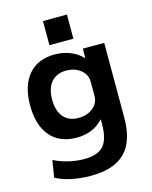

<svg xmlns="http://www.w3.org/2000/svg" viewBox="-138 -828 900 1137"><g transform="rotate(-15 312.0 -259.5)"><path d="M277 220Q214 220 157 208Q100 196 62 174L79 70Q116 90 165.5 102Q215 114 263 114Q347 114 382.5 73.5Q418 33 418 -60V-87H416Q385 -53 344 -36.5Q303 -20 253 -20Q149 -20 92 -87Q35 -154 35 -275Q35 -396 92 -463Q149 -530 253 -530Q303 -530 346.5 -513Q390 -496 421 -463H423L424 -520H555V-60Q555 82 486.5 151Q418 220 277 220ZM293 -130Q330 -130 357.5 -143Q385 -156 401.5 -178.5Q418 -201 418 -230V-320Q418 -349 401.5 -371.5Q385 -394 357.5 -407Q330 -420 293 -420Q235 -420 202.5 -382Q170 -344 170 -275Q170 -205 202.5 -167.5Q235 -130 293 -130ZM238 -591V-739H385V-591Z"/></g></svg>

Font: M PLUS 1
Style: Bold
Weight: 700
Designer: Coji Morishita
Foundry: UNDERFOREST DESIGN
Version: Version 1.001